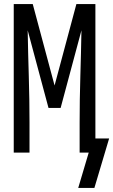

<svg xmlns="http://www.w3.org/2000/svg" viewBox="-20 -755 560 950"><path d="M367 175 419 0H374V-147Q374 -262 377.5 -376.5Q381 -491 383 -605L280 -221H220L117 -605Q119 -491 122.5 -376.5Q126 -262 126 -147V0H48V-735H142L250 -332L358 -735H452V-70H520L447 175Z"/></svg>

Font: Iosevka Curly
Style: Regular
Weight: 400
Monospace: yes
Designer: Belleve Invis
Foundry: Belleve Invis
Version: Version 22.1.2; ttfautohint (v1.8.4)